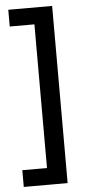

<svg xmlns="http://www.w3.org/2000/svg" viewBox="-56 -719 388 868"><g transform="rotate(-5 138.0 -285.0)"><path d="M215 117H128V-672H215ZM215 117H16V41H215ZM215 -611H16V-687H215Z"/></g></svg>

Font: Bricolage Grotesque 72pt
Style: Regular
Weight: 400
Version: Version 1.001;gftools[0.9.33.dev8+g029e19f]